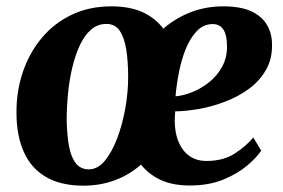

<svg xmlns="http://www.w3.org/2000/svg" viewBox="-20 -576 894 606"><path d="M243.5 10Q171.5 10 124.5 -17.8Q77.5 -45.5 54.8 -97.2Q32 -149 32 -220Q31.5 -288 52.2 -349Q73 -410 112 -456.5Q151 -503 206.5 -529.5Q262 -556 331.5 -556Q389 -556 429.5 -537.8Q470 -519.5 495.5 -485.5Q534 -519 582 -537.5Q630 -556 684.5 -556Q738.5 -556 772 -540.8Q805.5 -525.5 821.8 -498.8Q838 -472 838.5 -438.5Q840 -391.5 820 -356.2Q800 -321 766.5 -296.2Q733 -271.5 692.2 -255.8Q651.5 -240 610 -232.5Q568.5 -225 533 -224.5Q532.5 -217 532 -210Q531.5 -203 531.5 -196Q531.5 -156.5 543.8 -127.8Q556 -99 578.2 -83.5Q600.5 -68 631.5 -68Q684.5 -68 720.5 -91.2Q756.5 -114.5 779.5 -142L804.5 -100.5Q791 -80 760.8 -54Q730.5 -28 684.8 -9.2Q639 9.5 579 9.5Q525.5 9.5 487.5 -8Q449.5 -25.5 425 -56.5Q389 -24.5 342.8 -7.2Q296.5 10 243.5 10ZM260.5 -41.5Q288.5 -41.5 311 -68.8Q333.5 -96 350 -139.8Q366.5 -183.5 375.5 -234.2Q384.5 -285 384.5 -332Q384.5 -381.5 378.5 -419.5Q372.5 -457.5 357.8 -479Q343 -500.5 316 -500.5Q288.5 -500.5 267.8 -482.8Q247 -465 232.5 -434.2Q218 -403.5 208.5 -364.2Q199 -325 194.8 -281.8Q190.5 -238.5 190.5 -196.5Q191.5 -147 198.2 -112.5Q205 -78 220 -59.8Q235 -41.5 260.5 -41.5ZM534 -272Q558.5 -274 586.8 -285.2Q615 -296.5 640 -316.5Q665 -336.5 680.8 -364.8Q696.5 -393 696.5 -429Q696.5 -465.5 685 -482.8Q673.5 -500 651.5 -500Q622.5 -500 601.5 -478.2Q580.5 -456.5 566.5 -422Q552.5 -387.5 544.8 -347.8Q537 -308 534 -272Z"/></svg>

Font: Merriweather 48pt ExtraBold
Style: Italic
Weight: 800
Italic angle: -7.8°
Version: Version 2.101